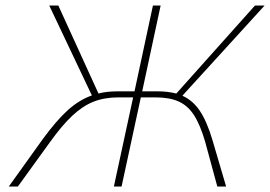

<svg xmlns="http://www.w3.org/2000/svg" viewBox="-20 -678 982 698"><path d="M752 -170 802 0H770L726 -162Q708 -224 685.5 -259Q663 -294 629.5 -309Q596 -324 545 -324H492L422 0H394L464 -324H411Q360 -324 320.5 -308.5Q281 -293 243 -257.5Q205 -222 160 -159L45 0H12L136 -173Q185 -240 226.5 -277.5Q268 -315 314 -331L159 -658H192L338 -338Q367 -346 409 -346H469L536 -658H564L497 -346H553Q589 -346 621 -338L907 -658H942L643 -330Q681 -313 706.5 -275Q732 -237 752 -170Z"/></svg>

Font: Ysabeau Infant Extralight
Style: Italic
Weight: 200
Italic angle: -12°
Designer: Christian Thalmann (Catharsis Fonts)
Version: Version 0.003